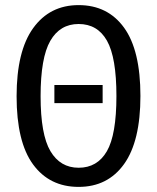

<svg xmlns="http://www.w3.org/2000/svg" viewBox="-20 -720 615 752"><path d="M530 -344Q530 -167 466 -77.5Q402 12 288 12Q174 12 109.5 -76Q45 -164 45 -343Q45 -520 110 -610Q175 -700 288 -700Q402 -700 466 -611.5Q530 -523 530 -344ZM139 -343Q139 -193 177.5 -128Q216 -63 288 -63Q361 -63 398.5 -127.5Q436 -192 436 -344Q436 -495 399 -560.5Q362 -626 288 -626Q215 -626 177 -560Q139 -494 139 -343ZM382 -387V-316H193V-387Z"/></svg>

Font: Fira Sans Extra Condensed
Style: Regular
Weight: 400
Width: 1
Designer: Carrois Corporate & Edenspiekermann AG
Foundry: Carrois Corporate GbR & Edenspiekermann AG
Version: Version 4.203